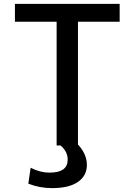

<svg xmlns="http://www.w3.org/2000/svg" viewBox="-20 -750 694 990"><path d="M428 100Q428 156 382 188Q336 220 248 220Q184 220 126 197L138 115Q186 140 237 140Q329 140 329 73Q329 31 292 0H272V-638H57V-730H597V-638H382V-5Q428 45 428 100Z"/></svg>

Font: Mplus 1p Medium
Style: Regular
Weight: 500
Version: Version 1.061